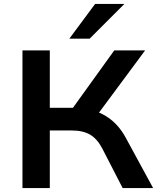

<svg xmlns="http://www.w3.org/2000/svg" viewBox="-20 -963 811 983"><path d="M95 0V-705H235V-411H369L339 -391L565 -705H723L471 -365L415 -405Q466 -398 504.5 -378.5Q543 -359 573.5 -327.5Q604 -296 627 -252L764 0H608L504 -202Q478 -252 441.5 -273.5Q405 -295 347 -295H235V0ZM335 -765 467 -943H617L439 -765Z"/></svg>

Font: Nunito Sans 10pt SemiExpanded
Style: Bold
Weight: 700
Width: 6
Designer: Vernon Adams
Foundry: Vernon Adams
Version: Version 3.101;gftools[0.9.27]